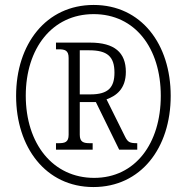

<svg xmlns="http://www.w3.org/2000/svg" viewBox="-20 -745 753 775"><path d="M357 10C548 10 669 -147 669 -358C669 -567 550 -725 358 -725C166 -725 45 -567 45 -358C45 -151 164 10 357 10ZM360 -27C194 -27 84 -164 84 -359C84 -549 190 -688 358 -688C525 -688 629 -551 629 -358C629 -166 526 -27 360 -27ZM206 -141H354V-167H343C318 -167 302 -171 302 -201V-333H367L461 -141H534V-167C504 -167 496 -171 485 -193L410 -344C449 -358 488 -386 488 -455C488 -533 442 -573 344 -573H206V-546H216C242 -546 257 -542 257 -511V-201C257 -171 242 -167 216 -167H206ZM345 -364H302V-542H340C413 -542 442 -517 442 -452C442 -393 418 -364 345 -364Z"/></svg>

Font: Noto Serif Hebrew Condensed Light
Style: Regular
Weight: 300
Width: 3
Designer: Monotype Design Team
Foundry: Monotype Imaging Inc.
Version: Version 2.004